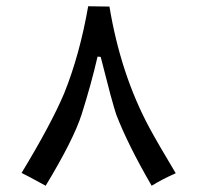

<svg xmlns="http://www.w3.org/2000/svg" viewBox="-20 -499 631 614"><path d="M49 54Q143 -101 185 -200Q235 -324 262 -479L330 -478Q366 -261 458 -90Q485 -40 542 55Q497 75 465 95Q389 -36 352 -132Q347 -146 333 -197L302 -317L292 -318Q272 -231 241 -133Q215 -52 126 95Q66 62 49 54Z"/></svg>

Font: Yekan
Style: Regular
Weight: 400
Designer: ParsMizban Co
Foundry: ParsMizban Co
Version: Version 2.000